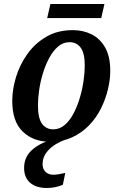

<svg xmlns="http://www.w3.org/2000/svg" viewBox="-20 -696 602 956"><path d="M230 10Q146 10 93.5 -40.5Q41 -91 41 -193Q41 -250 59.5 -311.5Q78 -373 115.5 -426Q153 -479 209.5 -512.5Q266 -546 343 -546Q394 -546 436 -525Q478 -504 503.5 -459.5Q529 -415 529 -343Q529 -300 517.5 -251.5Q506 -203 483 -156.5Q460 -110 424 -72.5Q388 -35 339.5 -12.5Q291 10 230 10ZM245 -52Q277 -52 302.5 -74Q328 -96 346.5 -131.5Q365 -167 377.5 -209Q390 -251 396 -293Q402 -335 402 -369Q402 -432 381.5 -459Q361 -486 326 -486Q295 -486 270 -465Q245 -444 226 -409Q207 -374 194 -332Q181 -290 175 -248Q169 -206 169 -171Q169 -107 189.5 -79.5Q210 -52 245 -52ZM213 240Q160 240 130 214Q100 188 100 140Q100 86 139 51Q178 16 239 0H305Q283 7 257 22.5Q231 38 211.5 63Q192 88 192 122Q192 145 206.5 159.5Q221 174 245 174Q258 174 273 171.5Q288 169 305 165L293 224Q256 240 213 240ZM215 -606 231 -676H500L484 -606Z"/></svg>

Font: Noto Serif SemiCondensed SemiBold
Style: Italic
Weight: 600
Width: 4
Italic angle: -12°
Designer: Monotype Design Team
Foundry: Monotype Imaging Inc.
Version: Version 2.014; ttfautohint (v1.8.4.7-5d5b)